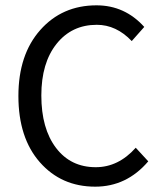

<svg xmlns="http://www.w3.org/2000/svg" viewBox="-20 -688 606 720"><path d="M49 -328Q49 -483 131 -575.5Q213 -668 342 -668Q448 -668 521 -587L474 -534Q416 -595 343 -595Q249 -595 192 -523.5Q135 -452 135 -330Q135 -206 190 -133.5Q245 -61 339 -61Q424 -61 489 -134L536 -83Q455 12 337 12Q210 12 129.5 -79.5Q49 -171 49 -328Z"/></svg>

Font: RibengUni
Style: Regular
Weight: 400
Designer: (1) Dr. Andrew Glass (Senior Program Manager at Microsoft Corporation)
(2) Bivuti Chakma (Chakma Font Designer & Keyboar
Foundry: Bivuti Chakma
Version: Version 2.2022; Updated on: 03 June 2022; Friday